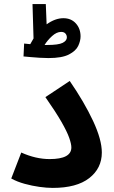

<svg xmlns="http://www.w3.org/2000/svg" viewBox="-20 -913 557 939"><path d="M35 -40 84 -167Q155 -135 223 -135Q329 -135 329 -192Q329 -209 318.5 -239Q308 -269 280.5 -317Q253 -365 202 -438L321 -517Q392 -414 435 -322Q478 -230 478 -167Q478 -90 416.5 -42Q355 6 238 6Q209 6 173 1Q137 -4 100.5 -14Q64 -24 35 -40ZM217 -629Q198 -629 173.5 -630.5Q149 -632 127.5 -634Q106 -636 95 -637L98 -700Q111 -698 128 -697Q136 -711 144 -725L139 -893H204L208 -794Q250 -824 290 -824Q328 -824 351 -798.5Q374 -773 374 -735Q374 -713 362.5 -688.5Q351 -664 317 -646.5Q283 -629 217 -629ZM279 -757Q257 -757 234.5 -736.5Q212 -716 198 -693Q204 -693 210 -693Q266 -693 286.5 -703.5Q307 -714 307 -730Q307 -741 300 -749Q293 -757 279 -757Z"/></svg>

Font: Noto IKEA Arabic
Style: Bold
Weight: 700
Designer: Monotype Design Team
Foundry: Monotype Imaging Inc.
Version: Version 1.200